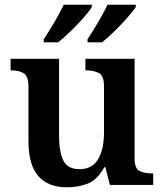

<svg xmlns="http://www.w3.org/2000/svg" viewBox="-20 -786 695 816"><path d="M264 10Q185 10 143 -37.5Q101 -85 101 -187V-417Q101 -461 81.5 -474Q62 -487 27 -487H25V-536H231V-207Q231 -142 249 -104.5Q267 -67 318 -67Q372 -67 397 -109.5Q422 -152 422 -223V-420Q422 -465 399.5 -476Q377 -487 346 -487H343V-536H552V-113Q552 -70 573 -59.5Q594 -49 625 -49H631V0H447L428 -75H423Q393 -21 352.5 -5.5Q312 10 264 10ZM352 -619Q373 -651 397 -691.5Q421 -732 437 -766H557V-756Q546 -739 520.5 -710Q495 -681 465.5 -652.5Q436 -624 414 -606H352ZM166 -619Q187 -651 211 -691.5Q235 -732 251 -766H370V-756Q360 -739 334.5 -710Q309 -681 279.5 -652.5Q250 -624 227 -606H166Z"/></svg>

Font: Noto Serif Thai SemiBold
Style: Regular
Weight: 600
Designer: Monotype Design Team
Foundry: Monotype Imaging Inc.
Version: Version 2.001; ttfautohint (v1.8.4.7-5d5b)